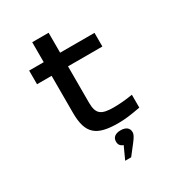

<svg xmlns="http://www.w3.org/2000/svg" viewBox="-198 -751 995 1084"><g transform="rotate(-30 300.0 -209.0)"><path d="M394 -81C312 -81 285 -100 285 -174V-411H509V-500H285V-630H178V-500H83V-411H178V-169C178 -33 230 9 371 9C415 9 452 4 517 -8V-92C469 -84 429 -81 394 -81ZM298 212H337L389 145C405 124 415 108 415 94V92C415 66 396 50 361 50C326 50 307 66 307 92V94C307 112 316 125 335 131Z"/></g></svg>

Font: LT Wave Mono Medium
Style: Regular
Weight: 500
Designer: Daniel Lyons
Version: Version 2.5 (Glyphs App)